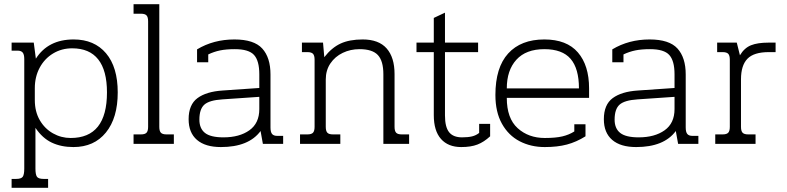

<svg xmlns="http://www.w3.org/2000/svg" viewBox="-20 -682 3731 910"><path d="M35 166H56Q81 166 88 155.5Q95 145 95 117V-402Q95 -424 87.5 -433Q80 -442 63 -442H35V-480H140L150 -404Q208 -495 329 -495Q427 -495 482.5 -429.5Q538 -364 538 -244Q538 -123 482 -54Q426 15 328 15Q270 15 225.5 -6Q181 -27 148 -76V117Q148 145 155 155.5Q162 166 187 166H208V208H35ZM487 -244Q487 -348 445.5 -400.5Q404 -453 322 -453Q272 -453 231.5 -428.5Q191 -404 168 -361Q145 -318 145 -264V-208Q145 -153 168.5 -112.5Q192 -72 231 -50Q270 -28 315 -28Q487 -28 487 -244Z M613 -45H648Q667 -45 674.5 -53Q682 -61 682 -81V-581Q682 -601 674.5 -609Q667 -617 648 -617H613V-662H735V-81Q735 -61 742.5 -53Q750 -45 769 -45H804V0H613Z M874 -117Q874 -186 916 -217Q958 -248 1035 -253L1209 -265V-330Q1209 -394 1184 -421.5Q1159 -449 1093 -449Q1052 -449 1023 -443Q994 -437 967 -424V-387H914V-448Q992 -495 1091 -495Q1184 -495 1223 -452Q1262 -409 1262 -329V-78Q1262 -56 1269.5 -47Q1277 -38 1294 -38H1322V0H1226L1215 -61Q1159 15 1027 15Q953 15 913.5 -19Q874 -53 874 -117ZM1209 -165V-223L1034 -211Q972 -207 948.5 -186Q925 -165 925 -115Q925 -73 951.5 -52Q978 -31 1039 -31Q1115 -31 1162 -64.5Q1209 -98 1209 -165Z M1402 -45H1437Q1456 -45 1463.5 -53Q1471 -61 1471 -81V-399Q1471 -419 1463.5 -427Q1456 -435 1437 -435H1411V-480H1511L1517 -411Q1552 -456 1594 -475.5Q1636 -495 1699 -495Q1775 -495 1812.5 -452.5Q1850 -410 1850 -331V-81Q1850 -61 1857.5 -53Q1865 -45 1884 -45H1919V0H1797V-330Q1797 -393 1771 -421Q1745 -449 1684 -449Q1641 -449 1604.5 -431.5Q1568 -414 1546 -381.5Q1524 -349 1524 -305V-81Q1524 -61 1531.5 -53Q1539 -45 1558 -45H1593V0H1402Z M2036 -136V-435H1954V-480H2036V-597L2089 -622V-480H2246V-435H2089V-135Q2089 -80 2108.5 -55.5Q2128 -31 2170 -31Q2198 -31 2217 -35.5Q2236 -40 2251 -52V-95H2303V-36Q2274 -9 2243 3Q2212 15 2166 15Q2104 15 2070 -23.5Q2036 -62 2036 -136Z M2328 -232Q2328 -362 2388.5 -428.5Q2449 -495 2560 -495Q2666 -495 2719 -433.5Q2772 -372 2772 -263V-218H2382Q2382 -121 2433.5 -74.5Q2485 -28 2562 -28Q2613 -28 2645 -35.5Q2677 -43 2702 -59V-93H2755V-36Q2712 -9 2667 3Q2622 15 2562 15Q2496 15 2443 -12.5Q2390 -40 2359 -95.5Q2328 -151 2328 -232ZM2724 -263Q2724 -357 2684.5 -403Q2645 -449 2560 -449Q2473 -449 2427.5 -399Q2382 -349 2382 -263Z M2842 -117Q2842 -186 2884 -217Q2926 -248 3003 -253L3177 -265V-330Q3177 -394 3152 -421.5Q3127 -449 3061 -449Q3020 -449 2991 -443Q2962 -437 2935 -424V-387H2882V-448Q2960 -495 3059 -495Q3152 -495 3191 -452Q3230 -409 3230 -329V-78Q3230 -56 3237.5 -47Q3245 -38 3262 -38H3290V0H3194L3183 -61Q3127 15 2995 15Q2921 15 2881.5 -19Q2842 -53 2842 -117ZM3177 -165V-223L3002 -211Q2940 -207 2916.5 -186Q2893 -165 2893 -115Q2893 -73 2919.5 -52Q2946 -31 3007 -31Q3083 -31 3130 -64.5Q3177 -98 3177 -165Z M3370 -45H3405Q3424 -45 3431.5 -53Q3439 -61 3439 -81V-399Q3439 -419 3431.5 -427Q3424 -435 3405 -435H3379V-480H3472L3487 -420Q3508 -455 3539.5 -467.5Q3571 -480 3622 -480H3656V-435H3624Q3553 -435 3522.5 -403.5Q3492 -372 3492 -306V-81Q3492 -61 3499.5 -53Q3507 -45 3526 -45H3561V0H3370Z"/></svg>

Font: Pridi ExtraLight
Style: Regular
Weight: 275
Designer: Katatrad Team
Foundry: CadsonDemak
Version: Version 1.001